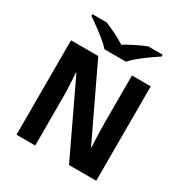

<svg xmlns="http://www.w3.org/2000/svg" viewBox="-204 -1070 1176 1228"><g transform="rotate(30 384.5 -455.5)"><path d="M678.7 -697.3V0H477.5L224.1 -533.7H220.2Q222.7 -499.5 225.3 -448.2Q228 -397 228 -351.1V0H89.8V-697.3H291L543 -168.5H545.9Q544.9 -188 543.5 -218.8Q542 -249.5 541 -283.2Q540 -316.9 540 -344.7V-697.3ZM462.9 -754.4H304.2Q284.7 -776.9 252.4 -803.2Q220.2 -829.6 185.8 -854.7Q151.4 -879.9 124.5 -897.5V-910.6H230Q268.1 -894.5 306.9 -875.7Q345.7 -856.9 381.8 -833.5Q420.9 -856.9 460 -876.2Q499 -895.5 537.1 -910.6H644V-897.5Q617.2 -880.4 581.8 -855.2Q546.4 -830.1 513.9 -803.5Q481.4 -776.9 462.9 -754.4Z"/></g></svg>

Font: Lunasima
Style: Bold
Weight: 700
Designer: The DocRepair Project, Monotype Design Team
Foundry: Google
Version: Version 2.009